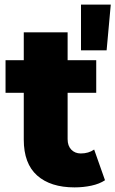

<svg xmlns="http://www.w3.org/2000/svg" viewBox="-20 -803 500 832"><path d="M303 9Q199 9 141 -42.5Q83 -94 83 -198V-663H273V-200Q273 -171 289 -154.5Q305 -138 330 -138Q364 -138 388 -155L435 -22Q411 -6 376 1.5Q341 9 303 9ZM4 -401V-542H397V-401ZM331 -585V-783H460L442 -585Z"/></svg>

Font: Montserrat Thin ExtraBold
Style: Regular
Weight: 800
Version: Version 9.000